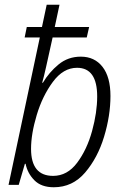

<svg xmlns="http://www.w3.org/2000/svg" viewBox="-20 -780 521 810"><path d="M446 -375Q446 -455 412.5 -498Q379 -541 321 -541Q267 -541 227 -508Q187 -475 161 -431H158Q165 -455 174.5 -498Q184 -541 202 -622H346L356 -666H211L231 -760H177L157 -666H93L84 -622H148L16 0H59L85 -89H88Q96 -49 125 -19.5Q154 10 207 10Q286 10 339 -52Q392 -114 419 -203Q446 -292 446 -375ZM111 -152Q111 -215 135 -295Q159 -375 203 -434.5Q247 -494 305 -494Q390 -494 390 -373Q390 -306 368.5 -227.5Q347 -149 305.5 -93.5Q264 -38 204 -38Q111 -38 111 -152Z"/></svg>

Font: Noto Sans UI SemiCondensed Light
Style: Italic
Weight: 300
Width: 4
Designer: Monotype Design Team
Foundry: Monotype Imaging Inc.
Version: 1.001